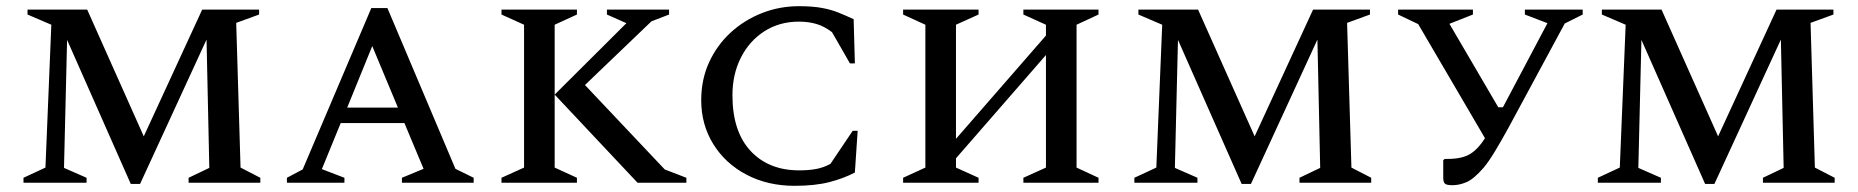

<svg xmlns="http://www.w3.org/2000/svg" viewBox="-20 -591 6010 621"><path d="M56 0V-16L127 -49L146 -511L69 -544V-560H262L445 -150L634 -560H818V-544L744 -517L758 -49L822 -16V0H590V-16L657 -48L648 -463L433 4H403L197 -462L187 -48L260 -16V0Z M908 0V-16L959 -43L1181 -565H1233L1453 -45L1512 -16V0H1280V-16L1350 -45L1288 -193H1082L1021 -44L1094 -16V0ZM1103 -243H1267L1184 -442Z M1602 0V-16L1675 -49V-511L1602 -544V-560H1846V-544L1774 -511V-49L1846 -16V0ZM2042 0 1774 -285 2006 -516 1943 -544V-560H2144V-544L2087 -522L1872 -316L2130 -43L2200 -16V0Z M2550 10Q2463 10 2394.5 -26Q2326 -62 2287 -125Q2248 -188 2248 -267Q2248 -334 2273.5 -389.5Q2299 -445 2343 -485.5Q2387 -526 2444 -548.5Q2501 -571 2564 -571Q2607 -571 2637.5 -565.5Q2668 -560 2692.5 -550Q2717 -540 2741 -529L2745 -386H2729L2671 -487Q2646 -506 2620.5 -513.5Q2595 -521 2564 -521Q2501 -521 2452.5 -490Q2404 -459 2376.5 -405Q2349 -351 2349 -283Q2349 -166 2407.5 -103Q2466 -40 2565 -40Q2596 -40 2620 -44.5Q2644 -49 2666 -61L2738 -168H2754L2745 -33Q2709 -14 2662.5 -2Q2616 10 2550 10Z M2901 0V-16L2973 -49V-511L2901 -544V-560H3145V-544L3072 -511V-142L3363 -476V-511L3290 -544V-560H3533V-544L3462 -511V-49L3533 -16V0H3290V-16L3363 -49V-413L3072 -79V-49L3145 -16V0Z M3649 0V-16L3720 -49L3739 -511L3662 -544V-560H3855L4038 -150L4227 -560H4411V-544L4337 -517L4351 -49L4415 -16V0H4183V-16L4250 -48L4241 -463L4026 4H3996L3790 -462L3780 -48L3853 -16V0Z M4779 -49Q4747 -12 4723.5 -2Q4700 8 4678 8Q4659 8 4653.5 3Q4648 -2 4648 -16V-73L4653 -77H4662Q4709 -77 4735 -93Q4761 -109 4783 -144L4567 -513L4502 -544V-560H4744V-544L4668 -514L4826 -244H4841L4985 -516L4912 -544V-560H5099V-544L5041 -515L4858 -176Q4836 -136 4815.5 -102Q4795 -68 4779 -49Z M5148 0V-16L5219 -49L5238 -511L5161 -544V-560H5354L5537 -150L5726 -560H5910V-544L5836 -517L5850 -49L5914 -16V0H5682V-16L5749 -48L5740 -463L5525 4H5495L5289 -462L5279 -48L5352 -16V0Z"/></svg>

Font: Spectral SC Medium
Style: Regular
Weight: 500
Designer: Jean-Baptiste Levee
Foundry: Production Type
Version: Version 2.001